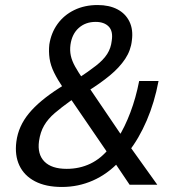

<svg xmlns="http://www.w3.org/2000/svg" viewBox="-20 -734 690 763"><path d="M226 9Q162 9 119 -13.5Q76 -36 57 -76.5Q38 -117 45 -171Q49 -202 61.5 -230Q74 -258 95 -283.5Q116 -309 146 -334Q176 -359 215 -384L245 -403L232 -383Q209 -417 195 -445.5Q181 -474 177 -501.5Q173 -529 176 -557Q183 -603 208.5 -638.5Q234 -674 275 -694Q316 -714 368 -714Q414 -714 446.5 -697Q479 -680 494.5 -648Q510 -616 504 -573Q500 -534 477.5 -500Q455 -466 417 -434.5Q379 -403 326 -370L330 -392L467 -190L450 -188Q476 -229 498 -287Q520 -345 533 -412H610Q594 -327 563 -255Q532 -183 491 -131L492 -158L605 0H495L433 -92H454Q407 -42 349 -16.5Q291 9 226 9ZM245 -63Q296 -63 339 -83.5Q382 -104 416 -147L410 -123L254 -351L286 -350L260 -333Q225 -308 198 -285Q171 -262 155.5 -235.5Q140 -209 135 -173Q128 -121 156.5 -92Q185 -63 245 -63ZM360 -647Q320 -647 293 -623Q266 -599 260 -556Q257 -533 261.5 -512.5Q266 -492 278.5 -469.5Q291 -447 311 -418L288 -421Q332 -450 361.5 -473Q391 -496 406 -519.5Q421 -543 424 -572Q430 -610 412 -628.5Q394 -647 360 -647Z"/></svg>

Font: Nunito Sans 10pt SemiCondensed Medium
Style: Italic
Weight: 500
Width: 4
Italic angle: -9°
Designer: Vernon Adams
Foundry: Vernon Adams
Version: Version 3.101;gftools[0.9.27]